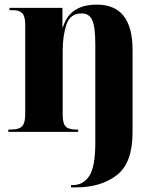

<svg xmlns="http://www.w3.org/2000/svg" viewBox="-20 -570 686 830"><path d="M287 240H309Q416 240 484.5 187.5Q553 135 553 3V-354Q553 -550 399 -550Q281 -550 252 -452H250V-536H21V-526H36Q64 -526 76.5 -512.5Q89 -499 89 -463V-77Q89 -38 75.5 -24Q62 -10 28 -10H16V0H318V-10H310Q276 -10 263.5 -23.5Q251 -37 251 -74V-351Q251 -415 267 -463.5Q283 -512 333 -512Q366 -512 379 -482.5Q392 -453 392 -378V47Q392 151 366 190.5Q340 230 295 230H287Z"/></svg>

Font: Noto Serif Display SemiCondensed Extra
Style: Regular
Weight: 800
Width: 4
Designer: Monotype Design Team
Foundry: Monotype Imaging Inc.
Version: Version 1.900